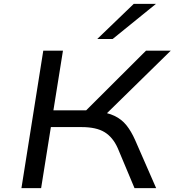

<svg xmlns="http://www.w3.org/2000/svg" viewBox="-20 -965 896 985"><path d="M90 0 202 -705H303L254 -399H447L404 -381L729 -705H856L507 -363L478 -393Q531 -388 567.5 -370.5Q604 -353 628.5 -322.5Q653 -292 673 -247L781 0H670L584 -205Q559 -261 516.5 -287Q474 -313 399 -313H241L191 0ZM479 -765 666 -945H780L558 -765Z"/></svg>

Font: Nunito Sans 7pt Expanded
Style: Italic
Weight: 400
Width: 7
Italic angle: -9°
Designer: Vernon Adams
Foundry: Vernon Adams
Version: Version 3.101;gftools[0.9.27]